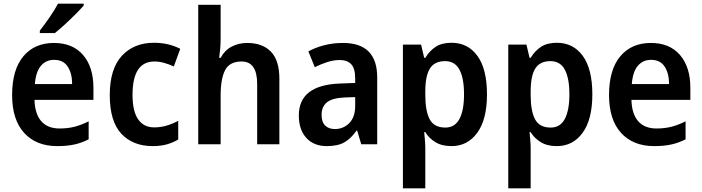

<svg xmlns="http://www.w3.org/2000/svg" viewBox="-20 -786 3824 1046"><path d="M274 -552Q376 -552 432.5 -486.5Q489 -421 489 -307V-242H168Q170 -166 204.5 -126Q239 -86 305 -86Q349 -86 386 -95.5Q423 -105 463 -125V-27Q426 -8 386 1Q346 10 292 10Q177 10 111.5 -62Q46 -134 46 -268Q46 -406 107 -479Q168 -552 274 -552ZM275 -460Q230 -460 202.5 -427Q175 -394 170 -328H373Q373 -386 349 -423Q325 -460 275 -460ZM436 -756Q420 -737 392 -709Q364 -681 333.5 -653Q303 -625 279 -606H197V-619Q222 -651 250 -691.5Q278 -732 296 -766H436Z M812 10Q704 10 641 -57.5Q578 -125 578 -268Q578 -410 643.5 -481.5Q709 -553 819 -553Q861 -553 897.5 -544Q934 -535 962 -520L927 -424Q901 -436 874 -443.5Q847 -451 821 -451Q702 -451 702 -269Q702 -180 732.5 -136Q763 -92 820 -92Q856 -92 889 -102Q922 -112 951 -128V-26Q923 -9 889 0.5Q855 10 812 10Z M1182 -578Q1182 -546 1179.5 -519Q1177 -492 1174 -471H1182Q1204 -512 1242 -532Q1280 -552 1327 -552Q1410 -552 1456 -504.5Q1502 -457 1502 -357V0H1381V-329Q1381 -451 1296 -451Q1231 -451 1206.5 -404Q1182 -357 1182 -266V0H1060V-760H1182Z M1849 -552Q2035 -552 2035 -364V0H1948L1926 -74H1922Q1892 -31 1856 -10.5Q1820 10 1760 10Q1690 10 1649 -34.5Q1608 -79 1608 -157Q1608 -323 1833 -331L1915 -334V-359Q1915 -413 1893.5 -436Q1872 -459 1831 -459Q1798 -459 1763.5 -448Q1729 -437 1695 -420L1660 -506Q1698 -527 1746 -539.5Q1794 -552 1849 -552ZM1858 -255Q1789 -252 1760.5 -228Q1732 -204 1732 -161Q1732 -121 1751.5 -102Q1771 -83 1804 -83Q1851 -83 1883 -115.5Q1915 -148 1915 -209V-257Z M2440 -553Q2529 -553 2581 -481.5Q2633 -410 2633 -272Q2633 -135 2580 -62.5Q2527 10 2440 10Q2387 10 2352 -11.5Q2317 -33 2297 -66H2291Q2293 -45 2295 -21.5Q2297 2 2297 22V240H2175V-543H2274L2291 -471H2297Q2320 -509 2353.5 -531Q2387 -553 2440 -553ZM2405 -453Q2347 -453 2322 -412.5Q2297 -372 2297 -288V-269Q2297 -181 2321 -136Q2345 -91 2406 -91Q2458 -91 2483 -138Q2508 -185 2508 -272Q2508 -360 2483 -406.5Q2458 -453 2405 -453Z M3014 -553Q3103 -553 3155 -481.5Q3207 -410 3207 -272Q3207 -135 3154 -62.5Q3101 10 3014 10Q2961 10 2926 -11.5Q2891 -33 2871 -66H2865Q2867 -45 2869 -21.5Q2871 2 2871 22V240H2749V-543H2848L2865 -471H2871Q2894 -509 2927.5 -531Q2961 -553 3014 -553ZM2979 -453Q2921 -453 2896 -412.5Q2871 -372 2871 -288V-269Q2871 -181 2895 -136Q2919 -91 2980 -91Q3032 -91 3057 -138Q3082 -185 3082 -272Q3082 -360 3057 -406.5Q3032 -453 2979 -453Z M3526 -552Q3628 -552 3684.5 -486.5Q3741 -421 3741 -307V-242H3420Q3422 -166 3456.5 -126Q3491 -86 3557 -86Q3601 -86 3638 -95.5Q3675 -105 3715 -125V-27Q3678 -8 3638 1Q3598 10 3544 10Q3429 10 3363.5 -62Q3298 -134 3298 -268Q3298 -406 3359 -479Q3420 -552 3526 -552ZM3527 -460Q3482 -460 3454.5 -427Q3427 -394 3422 -328H3625Q3625 -386 3601 -423Q3577 -460 3527 -460Z"/></svg>

Font: Noto Sans Khmer SemiCondensed SemiBold
Style: Regular
Weight: 600
Width: 4
Designer: Danh Hong and the Monotype Design Team
Foundry: Monotype Imaging Inc.
Version: Version 2.004; ttfautohint (v1.8.4.7-5d5b)